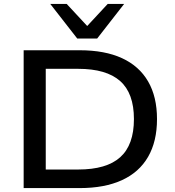

<svg xmlns="http://www.w3.org/2000/svg" viewBox="-20 -962 894 982"><path d="M101 0V-705H387Q516 -705 604 -664.5Q692 -624 737.5 -545.5Q783 -467 783 -353Q783 -239 737.5 -160Q692 -81 603.5 -40.5Q515 0 387 0ZM214 -95H380Q525 -95 595 -158Q665 -221 665 -353Q665 -485 594.5 -547.5Q524 -610 380 -610H214ZM375 -765 237 -942H321L426 -829L531 -942H615L477 -765Z"/></svg>

Font: Nunito Sans 10pt SemiExpanded SemiBold
Style: Regular
Weight: 600
Width: 6
Designer: Vernon Adams
Foundry: Vernon Adams
Version: Version 3.101;gftools[0.9.27]